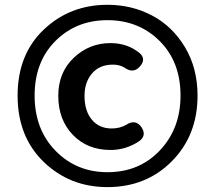

<svg xmlns="http://www.w3.org/2000/svg" viewBox="-20 -763 889 793"><path d="M795.9 -368.2Q795.9 -204.1 689.9 -97.2Q584 9.8 423.8 9.8Q268.6 9.8 160.6 -94.2Q52.7 -198.2 52.7 -368.2Q52.7 -538.1 160.6 -640.6Q268.6 -743.2 423.8 -743.2Q524.4 -743.2 608.4 -698.7Q692.4 -654.3 744.1 -567.9Q795.9 -481.4 795.9 -368.2ZM423.8 -51.8Q555.7 -51.8 640.6 -142.1Q725.6 -232.4 725.6 -368.2Q725.6 -507.8 639.2 -593.8Q552.7 -679.7 423.8 -679.7Q294.9 -679.7 209 -593.8Q123 -507.8 123 -368.2Q123 -228.5 209.5 -140.1Q295.9 -51.8 423.8 -51.8ZM436.5 -143.6Q340.8 -143.6 280.8 -206.1Q220.7 -268.6 220.7 -367.2Q220.7 -463.9 284.7 -524.4Q348.6 -585 436.5 -585Q505.9 -585 556.6 -543.9Q585 -518.6 557.6 -488.3Q530.3 -457 493.2 -484.4Q472.7 -496.1 446.3 -496.1Q391.6 -496.1 360.4 -460Q329.1 -423.8 329.1 -367.2Q329.1 -304.7 359.4 -268.6Q389.6 -232.4 441.4 -232.4Q475.6 -232.4 502 -248Q540 -272.5 564.5 -237.3Q586.9 -203.1 554.7 -179.7Q500 -143.6 436.5 -143.6Z"/></svg>

Font: GenSenMaruGothic TW TTF Bold
Style: Regular
Weight: 700
Version: Version 1.301